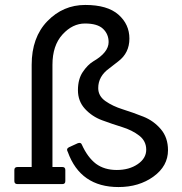

<svg xmlns="http://www.w3.org/2000/svg" viewBox="-20 -744 737 776"><path d="M232 0H51Q38 0 38 -12V-57Q38 -69 51 -69H108V-482Q108 -593 171.5 -658.5Q235 -724 324.5 -724Q414 -724 458.5 -685Q503 -646 503 -588Q503 -530 458 -496Q440 -482 422 -468Q377 -436 377 -388Q377 -356 406 -335.5Q435 -315 476.5 -302Q518 -289 559.5 -272.5Q601 -256 630 -222Q659 -188 659 -137Q659 -73 600.5 -30.5Q542 12 459 12Q305 12 254 -130Q253 -131 253 -132Q247 -143 259 -149L294 -165Q307 -170 311 -159Q334 -108 368 -82Q402 -57 452 -57Q502 -57 536.5 -80.5Q571 -104 571 -139Q571 -174 542.5 -196Q514 -218 473.5 -230.5Q433 -243 392.5 -258Q352 -273 323.5 -304Q295 -335 295 -379.5Q295 -424 314.5 -453Q334 -482 357 -496Q419 -532 419 -574Q419 -606 396.5 -627.5Q374 -649 323.5 -649Q273 -649 232.5 -604.5Q192 -560 192 -482V-69H232Q244 -69 244 -57V-12Q244 0 232 0Z"/></svg>

Font: Sanchez
Style: Regular
Weight: 400
Designer: Daniel Hernández
Foundry: LatinoType
Version: Version 1.001